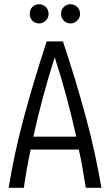

<svg xmlns="http://www.w3.org/2000/svg" viewBox="-20 -889 521 909"><path d="M21 0Q47 -162 93.5 -334.5Q140 -507 201 -693H278Q340 -507 386.5 -334.5Q433 -162 460 0H386Q379 -42 371.5 -88Q364 -134 353 -181H125Q115 -134 107 -88.5Q99 -43 93 0ZM138 -242H341Q321 -333 295.5 -428Q270 -523 239 -618Q209 -524 183.5 -429Q158 -334 138 -242ZM314 -778Q296 -778 282.5 -791Q269 -804 269 -823Q269 -844 282.5 -856.5Q296 -869 314 -869Q331 -869 345 -856.5Q359 -844 359 -823Q359 -804 345 -791Q331 -778 314 -778ZM165 -778Q146 -778 133.5 -791Q121 -804 121 -823Q121 -844 133.5 -856.5Q146 -869 165 -869Q182 -869 196 -856.5Q210 -844 210 -823Q210 -804 196 -791Q182 -778 165 -778Z"/></svg>

Font: Ubuntu Sans Condensed
Style: Regular
Weight: 400
Width: 3
Designer: Dalton Maag Ltd
Foundry: Dalton Maag Ltd
Version: Version 1.006; ttfautohint (v1.8.4.7-5d5b)